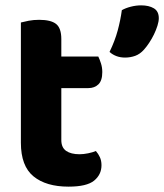

<svg xmlns="http://www.w3.org/2000/svg" viewBox="-20 -682 613 717"><path d="M209 -159Q209 -131 227 -118.5Q245 -106 277 -106Q292 -106 309 -109.5Q326 -113 338 -118Q347 -108 353 -95Q359 -82 359 -65Q359 -30 331.5 -7.5Q304 15 236 15Q152 15 105 -23.5Q58 -62 58 -149V-598Q69 -601 87 -604.5Q105 -608 126 -608Q170 -608 189.5 -592.5Q209 -577 209 -536V-471H347Q352 -461 357 -445.5Q362 -430 362 -413Q362 -381 347.5 -367Q333 -353 310 -353H209ZM518 -497Q503 -480 485 -473.5Q467 -467 447 -467Q413 -467 389 -488Q409 -529 419.5 -568Q430 -607 435 -644Q449 -652 468.5 -657Q488 -662 507 -662Q536 -662 554.5 -651Q573 -640 573 -614Q573 -602 568 -586Q563 -570 555 -553.5Q547 -537 537 -522Q527 -507 518 -497Z"/></svg>

Font: Baloo 2
Style: Bold
Weight: 700
Designer: Sarang Kulkarni and Ek Type
Foundry: Ek Type
Version: Version 1.640;hotconv 1.0.111;makeotfexe 2.5.65597; ttfautoh